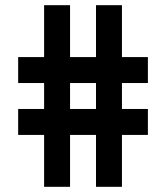

<svg xmlns="http://www.w3.org/2000/svg" viewBox="-20 -720 640 740"><path d="M50 -200H150V0H250V-200H350V0H450V-200H550V-300H450V-400H550V-500H450V-700H350V-500H250V-700H150V-500H50V-400H150V-300H50ZM350 -300H250V-400H350Z"/></svg>

Font: Matrix Sans Video
Style: Regular
Weight: 400
Designer: Brad Neil
Version: Version 1.100